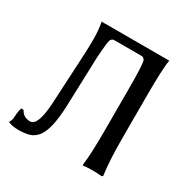

<svg xmlns="http://www.w3.org/2000/svg" viewBox="-169 -902 1068 1080"><g transform="rotate(30 365.0 -362.0)"><path d="M21.5 0Q31.2 -9.8 32.2 -40Q33.2 -70.3 41 -93.8H56.6Q75.2 -55.7 120.1 -55.7Q169.9 -55.7 178.7 -207L196.3 -543Q198.2 -581.1 198.2 -637.2Q198.2 -693.4 188.5 -743.2H627.9Q617.2 -688.5 617.2 -508.8V-226.6Q617.2 -90.8 629.9 2V3.9L624 9.8H622.1L607.4 8.8Q592.8 6.8 563.5 6.8Q534.2 6.8 519.5 8.8L504.9 9.8L500 10.7V2Q509.8 -63.5 509.8 -226.6V-508.8Q509.8 -644.5 501 -674.8Q495.1 -681.6 491.7 -685.1Q488.3 -688.5 474.6 -688.5H305.7Q293.9 -688.5 289.6 -685.1Q285.2 -681.6 280.3 -674.8Q273.4 -650.4 270.5 -606Q267.6 -561.5 266.6 -550.8L255.9 -232.4Q250 -76.2 206.1 -23.4Q184.6 2 156.2 10.3Q127.9 18.6 86.4 18.6Q44.9 18.6 21.5 6.8Z"/></g></svg>

Font: GenEi LateMin P v2
Style: Medium
Weight: 500
Designer: o_tamon (Modified)
Foundry: o_tamon / Adobe Systems Incorporated / FONT 910 / Philipp H. Poll
Version: Version 2.1;Original Version 1.004